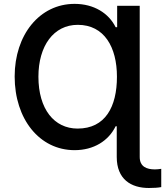

<svg xmlns="http://www.w3.org/2000/svg" viewBox="-20 -757 845 982"><path d="M694.6 45.8V-727.3H579.2V-617.9H571.4C536.2 -689.3 460.6 -737.2 361.5 -737.2C182.2 -737.2 55 -578.8 55 -365.8C55 -147.7 182.2 11 361.5 11C459.5 11 535.2 -36.6 571.4 -111.2H577.1V45.8C577.1 159.8 649.9 204.5 741.5 204.5C767 204.5 789.1 203.1 804.7 199.9V106.5C794.7 108 783.7 109.4 772.4 109.4C730.1 109.4 694.6 95.5 694.6 45.8ZM176.5 -364.7C176.5 -522 253.9 -630 377.8 -630C513.1 -630 578.1 -516 578.1 -364.7C578.1 -210.6 518.5 -99.4 376.8 -99.4C257.1 -99.4 176.5 -199.2 176.5 -364.7Z"/></svg>

Font: Magic Ui Pro Semi Bold
Style: Regular
Weight: 600
Designer: Stefan Endress, Andreas Faust
Version: Version 1.000;FEAKit 1.0